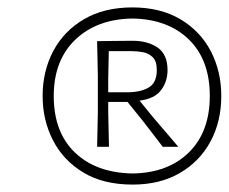

<svg xmlns="http://www.w3.org/2000/svg" viewBox="-20 -764 617 518"><path d="M338 -266Q258.5 -266 204.5 -298.8Q150.5 -331.5 122.8 -385.8Q95 -440 95 -505Q95 -572.5 124 -626.8Q153 -681 207.2 -712.5Q261.5 -744 337 -744Q413 -744 466.8 -712Q520.5 -680 548.8 -625.8Q577 -571.5 577 -505Q577 -436.5 548 -382.5Q519 -328.5 465.2 -297.2Q411.5 -266 338 -266ZM338 -296Q433.5 -297.5 489.8 -353Q546 -408.5 546 -505Q546 -602.5 489.5 -657.5Q433 -712.5 337 -714Q241 -712.5 183 -656.8Q125 -601 125 -505Q125 -407 182.5 -352.2Q240 -297.5 338 -296ZM242 -368Q242.5 -392 243 -414Q243.5 -436 244 -462V-558Q243.5 -584.5 243 -606.8Q242.5 -629 242 -653Q259.5 -653 283.2 -653.5Q307 -654 337 -654Q379 -654 405.5 -635.5Q432 -617 432 -575Q432 -544 414.5 -520.8Q397 -497.5 356.5 -492.5L391 -450Q409 -429 428 -406.8Q447 -384.5 461 -368H419Q404 -387.5 391.5 -404Q379 -420.5 366 -437L324 -489H272V-462Q272.5 -436 273 -414Q273.5 -392 274 -368ZM336 -626H273.5Q273 -608.5 272.8 -591.2Q272.5 -574 272 -554V-515H323Q359 -515 381 -527.8Q403 -540.5 403 -575Q403 -599.5 391.5 -610.2Q380 -621 364.2 -623.5Q348.5 -626 336 -626Z"/></svg>

Font: Commissioner Loud Thin
Style: Italic
Weight: 100
Italic angle: -12°
Designer: Kostas Bartsokas
Foundry: Kostas Bartsokas
Version: Version 1.000; ttfautohint (v1.8.3)